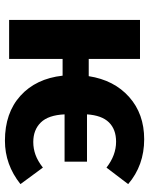

<svg xmlns="http://www.w3.org/2000/svg" viewBox="67 -655 605 779"><g transform="rotate(90 369.5 -265.5)"><path d="M660 -137 727 -46Q648 17 551 17Q438 17 368.5 -46Q299 -109 287 -217H219V0H61V-531H219V-323H289Q305 -426 373.5 -487Q442 -548 545 -548Q651 -548 727 -483L660 -395Q610 -434 555 -434Q505 -434 476.5 -405Q448 -376 444 -316H636V-225H444Q447 -159 477 -128.5Q507 -98 556 -98Q583 -98 608 -107Q633 -116 660 -137Z"/></g></svg>

Font: Fira Sans BGR
Style: Bold
Weight: 700
Designer: bBox Type GmbH & Carrois Corporate GbR & Edenspiekermann AG
Foundry: bBox Type GmbH & Carrois Corporate GbR & Edenspiekermann AG
Version: Version 4.301